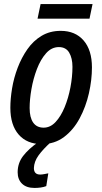

<svg xmlns="http://www.w3.org/2000/svg" viewBox="-20 -700 503 946"><path d="M186 10Q113 10 72 -37Q31 -84 31 -169Q31 -213 39.5 -264.5Q48 -316 67 -366Q86 -416 115 -457.5Q144 -499 185 -523.5Q226 -548 279 -548Q351 -548 392 -500.5Q433 -453 433 -368Q433 -306 418 -240Q403 -174 372.5 -117Q342 -60 295.5 -25Q249 10 186 10ZM195 -71Q228 -71 254 -99Q280 -127 298.5 -172Q317 -217 327 -269.5Q337 -322 337 -371Q337 -413 321 -440.5Q305 -468 270 -468Q234 -468 207 -437.5Q180 -407 162 -360Q144 -313 135 -261.5Q126 -210 126 -168Q126 -121 143.5 -96Q161 -71 195 -71ZM165 -608 180 -680H436L421 -608ZM150 226Q110 226 88.5 205Q67 184 67 149Q67 104 93.5 69Q120 34 169 0H231Q192 35 170 65.5Q148 96 147 128Q147 160 178 160Q187 160 197 158Q207 156 218 154L208 217Q195 222 180 224Q165 226 150 226Z"/></svg>

Font: Noto Sans Condensed Medium
Style: Italic
Weight: 500
Width: 3
Italic angle: -12°
Designer: Monotype Design Team
Foundry: Monotype Imaging Inc.
Version: Version 2.013; ttfautohint (v1.8.4.7-5d5b)